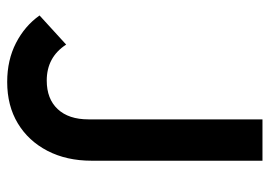

<svg xmlns="http://www.w3.org/2000/svg" viewBox="-128 -612 750 534"><g transform="rotate(90 247.0 -345.0)"><path d="M208 10Q147 10 99.5 -14.5Q52 -39 23 -80L104 -154Q139 -100 204 -100Q255 -100 283.5 -130.5Q312 -161 312 -216V-700H427V-225Q427 -155 399.5 -102Q372 -49 323 -19.5Q274 10 208 10Z"/></g></svg>

Font: Outfit Medium
Style: Regular
Weight: 500
Designer: Rodrigo Fuenzalida
Foundry: fragTYPE
Version: Version 1.100; ttfautohint (v1.8.4.7-5d5b);gftools[0.9.27]